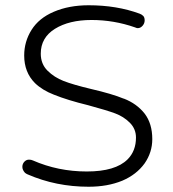

<svg xmlns="http://www.w3.org/2000/svg" viewBox="-20 -714 656 730"><path d="M559 -185Q559 -135 530 -93Q499 -50 445 -27Q389 -4 317 -4Q193 -4 85 -51Q80 -53 75 -57Q65 -68 65 -79.5Q65 -91 72.5 -99Q80 -107 90 -107Q99 -107 105 -104Q201 -62 310 -62Q419 -62 465 -108Q497 -140 497 -191Q497 -224 473.5 -247.5Q450 -271 417.5 -283Q385 -295 315 -314Q237 -333 185 -354Q141 -371 113 -398Q72 -439 72 -503Q72 -556 100 -600.5Q128 -645 184 -669Q242 -694 317 -694Q424 -694 511 -662Q519 -659 524.5 -653.5Q530 -648 530 -636.5Q530 -625 522 -616Q514 -607 504 -607Q500 -607 497 -608.5Q494 -610 493 -610Q413 -638 328 -638Q243 -638 189 -604.5Q135 -571 135 -510Q135 -471 160.5 -445.5Q186 -420 222 -406Q258 -392 325 -376Q407 -357 450 -339Q451 -339 451 -339Q500 -320 530 -282Q559 -244 559 -185Z"/></svg>

Font: Kurewa Gothic CJK TC Regular
Style: Regular
Weight: 400
Designer: Max Yao
Foundry: Max-Everyday
Version: Version 1.071; ttfautohint (v1.8.3)